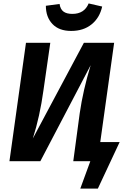

<svg xmlns="http://www.w3.org/2000/svg" viewBox="-20 -942 741 1122"><path d="M396 -761.2Q324.7 -761.2 286.4 -801.8Q248 -842.3 248 -908.2L328.1 -918.9Q332.5 -888.2 350.8 -874.5Q369.1 -860.8 402.8 -860.8Q473.1 -860.8 498 -921.9L577.1 -903.8Q562.5 -837.9 515.1 -799.6Q467.8 -761.2 396 -761.2ZM565.9 -111.8H679.2L551.8 160.2H449.2L507.8 0H408.2L445.8 -279.8Q465.3 -414.6 509.8 -561L215.8 0H35.2L131.8 -691.9H273.9L233.9 -414.1Q213.4 -263.2 171.9 -132.8L470.2 -691.9H647Z"/></svg>

Font: FiraGO SemiBold
Style: Italic
Weight: 600
Italic angle: -8°
Designer: bBox Type GmbH
Foundry: bBox Type GmbH
Version: Version 1.001;PS 001.001;hotconv 1.0.88;makeotf.lib2.5.64775